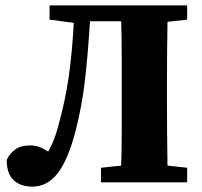

<svg xmlns="http://www.w3.org/2000/svg" viewBox="-20 -677 749 713"><path d="M5 -83Q15 -106 36 -121.5Q57 -137 91 -137Q111 -137 127 -131Q143 -125 159 -114Q170 -134 179.5 -157Q189 -180 196 -208Q222 -300 235 -390.5Q248 -481 254 -592L164 -604V-657H675V-604L602 -596Q601 -535 600.5 -472Q600 -409 600 -347V-310Q600 -248 600.5 -186Q601 -124 602 -62L675 -54V0H355V-54L430 -62Q432 -124 432 -186Q432 -248 432 -311V-347Q432 -410 432 -473Q432 -536 430 -598H314Q307 -480 296 -383Q285 -286 261 -192Q233 -84 194.5 -34Q156 16 100 16Q57 16 31 -7.5Q5 -31 5 -83Z"/></svg>

Font: Source Serif 4
Style: Bold
Weight: 700
Designer: Frank Grießhammer
Foundry: Adobe
Version: Version 4.005;hotconv 1.1.0;makeotfexe 2.6.0